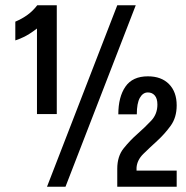

<svg xmlns="http://www.w3.org/2000/svg" viewBox="-20 -707 703 727"><path d="M120 -275V-599Q90 -576 68 -566Q46 -556 38 -554V-625Q64 -636 84.5 -651Q105 -666 121 -687H195V-275ZM424 -687H494L228 0H158ZM424 0V-68Q424 -115 448 -145Q472 -175 500.5 -200Q529 -225 552.5 -250Q576 -275 576 -311Q576 -334 566 -345.5Q556 -357 540 -357Q521 -357 509.5 -336.5Q498 -316 498 -274H428Q428 -340 455 -379Q482 -418 540 -418Q591 -418 620 -388.5Q649 -359 649 -308Q649 -262 626 -230.5Q603 -199 575 -173.5Q547 -148 523 -124.5Q499 -101 497 -72V-61H649V0Z"/></svg>

Font: Medium
Style: Regular
Weight: 500
Designer: Fernando Haro
Foundry: deFharo
Version: Version 1.787